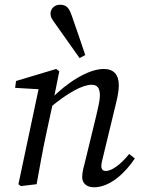

<svg xmlns="http://www.w3.org/2000/svg" viewBox="-20 -780 603 813"><path d="M68 8 135 0C148 -71 160 -140 175 -210L204 -344L206 -353L231 -478L218 -488L48 -437L44 -408L164 -401L146 -415L58 0L68 8ZM378 13C447 13 512 -50 551 -109L527 -128C491 -83 453 -56 428 -56C416 -56 409 -63 409 -77C409 -87 414 -107 421 -135L466 -321C474 -354 483 -387 483 -419C483 -465 461 -488 419 -488C353 -488 262 -429 195 -360H189L190 -323C269 -389 330 -421 368 -421C390 -421 403 -410 403 -375C403 -355 395 -322 387 -288L344 -111C334 -70 328 -53 328 -30C328 -4 347 13 378 13ZM341 -547C321 -605 304 -658 283 -716C272 -747 261 -760 234 -760C211 -760 194 -743 194 -723C194 -706 201 -698 213 -681C250 -628 281 -585 317 -534L341 -547Z"/></svg>

Font: Source Serif 4 Variable
Style: Italic
Weight: 400
Italic angle: -12°
Designer: Frank Grießhammer
Foundry: Adobe Systems Incorporated
Version: Version 4.004;hotconv 1.0.116;makeotfexe 2.5.65601